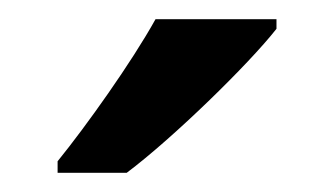

<svg xmlns="http://www.w3.org/2000/svg" viewBox="-20 -786 348 200"><path d="M268 -756V-766H142C117 -721 70 -655 40 -618V-606H112C160 -642 239 -719 268 -756Z"/></svg>

Font: Noto Sans Lisu Medium
Style: Regular
Weight: 500
Designer: Monotype Design Team. David Williams.
Foundry: Monotype Imaging Inc.
Version: Version 2.102